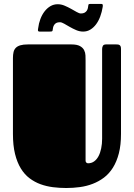

<svg xmlns="http://www.w3.org/2000/svg" viewBox="-20 -924 672 963"><path d="M586.9 -252.4Q586.9 -196.8 576.2 -155Q565.4 -113.3 546.4 -83Q527.3 -52.7 501.5 -33.2Q475.6 -13.7 445.1 -2Q414.6 9.8 380.6 14.4Q346.7 19 312 19Q278.8 19 245.8 14.9Q212.9 10.7 183.3 0Q153.8 -10.7 128.4 -29.8Q103 -48.8 84.5 -79.1Q65.9 -109.4 55.4 -151.9Q44.9 -194.3 44.9 -252.4V-632.8Q44.9 -649.9 47.9 -662.6Q50.8 -675.3 59.1 -683.8Q67.4 -692.4 82 -696.8Q96.7 -701.2 120.1 -701.2H337.9Q366.2 -701.2 381.1 -692.9Q396 -684.6 402.1 -672.1Q408.2 -659.7 408.7 -645.8Q409.2 -631.8 409.2 -620.1V-118.7Q409.2 -111.3 413.3 -108.2Q417.5 -105 421.4 -105Q439 -105 452.1 -114.5Q465.3 -124 474.1 -140.6Q482.9 -157.2 487.5 -179.7Q492.2 -202.1 492.2 -228V-678.2Q492.2 -686.5 495.8 -693.8Q499.5 -701.2 512.2 -701.2H563Q567.4 -701.2 571.8 -700.7Q576.2 -700.2 579.6 -698Q583 -695.8 585 -691.2Q586.9 -686.5 586.9 -678.2ZM487.8 -904.3Q494.6 -904.3 495.4 -899.4Q496.1 -894.5 495.1 -889.2Q491.2 -864.3 482.9 -841.8Q474.6 -819.3 462.2 -802.5Q449.7 -785.6 433.3 -775.6Q417 -765.6 397 -765.6Q379.4 -765.6 362.3 -772.9Q345.2 -780.3 329.8 -789.1Q314.5 -797.9 301.8 -805.2Q289.1 -812.5 280.8 -812.5Q269.5 -812.5 262.9 -809.1Q256.3 -805.7 252.2 -799.8Q248 -793.9 246.3 -786.4Q244.6 -778.8 243.7 -771Q243.2 -768.1 240.5 -766.8Q237.8 -765.6 227.5 -765.6H178.7Q173.8 -765.6 172.1 -767.6Q170.4 -769.5 170.2 -772.5Q169.9 -775.4 170.7 -778.1Q171.4 -780.8 171.4 -782.2Q174.3 -806.6 182.6 -828.6Q190.9 -850.6 203.6 -866.9Q216.3 -883.3 232.9 -893.1Q249.5 -902.8 269.5 -902.8Q287.1 -902.8 304.2 -895.5Q321.3 -888.2 336.7 -879.6Q352.1 -871.1 364.7 -863.8Q377.4 -856.4 385.7 -856.4Q397 -856.4 403.8 -860.1Q410.6 -863.8 414.8 -869.6Q418.9 -875.5 420.7 -883.1Q422.4 -890.6 423.3 -898.9Q423.8 -901.9 425.8 -903.1Q427.7 -904.3 435.5 -904.3Z"/></svg>

Font: Fascinate Cyrillic
Style: Regular
Weight: 900
Designer: Denis Ignatov
Foundry: Astigmatic (AOETI)
Version: Version 1.00 November 30, 2018, initial release